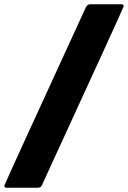

<svg xmlns="http://www.w3.org/2000/svg" viewBox="-69 -770 600 900"><path d="M109 110H-36Q-49 110 -49 101Q-49 96 334 -737Q341 -750 354 -750H499Q511 -750 511 -741Q511 -736 128 97Q123 110 109 110Z"/></svg>

Font: YamahaIndonesia935. App XBold
Style: Italic
Weight: 800
Italic angle: -10°
Designer: Dalton Maag Ltd
Foundry: Dalton Maag Ltd
Version: Version 1.002; January 01, 2024; Regular/Italic